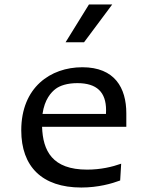

<svg xmlns="http://www.w3.org/2000/svg" viewBox="-20 -826 660 858"><path d="M229.5 -429.5C248 -443 279.5 -454.5 325.5 -454.5C412.5 -454.5 454 -414.5 454 -333.5L453.5 -317H170C179 -381.5 208.5 -414 229.5 -429.5ZM273 -637 377.5 -806H481.5L355.5 -637ZM75 -243.5C75 -82 167.5 12 343.5 12C418.5 12 479.5 -5.5 517 -19.5L521.5 -94.5C482.5 -80.5 430 -68 369.5 -68C213.5 -68 171.5 -152 168 -259.5H544.5V-319.5C544.5 -433.5 492.5 -525.5 348 -525.5C205.5 -525.5 75 -435.5 75 -243.5Z"/></svg>

Font: Monaspace Argon
Style: Regular
Weight: 400
Designer: Riley Cran & the Lettermatic Team
Foundry: Lettermatic
Version: Version 1.200 (Monaspace Argon)